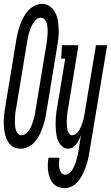

<svg xmlns="http://www.w3.org/2000/svg" viewBox="-40 -765 578 998"><path d="M67 8Q50 8 35 1.5Q20 -5 9.5 -17.5Q-1 -30 -7 -45.5Q-13 -61 -16 -77.5Q-19 -94 -20 -111Q-21 -128 -20 -145Q-19 -162 -17 -179.5Q-15 -197 -12 -214L45 -559Q48 -579 53 -598.5Q58 -618 65 -637Q72 -656 82 -675Q92 -694 106 -709.5Q120 -725 139 -735Q158 -745 178 -745Q201 -745 219 -732Q237 -719 247 -699.5Q257 -680 260.5 -658Q264 -636 265 -613Q266 -590 263.5 -567Q261 -544 257 -521L200 -176Q197 -156 192 -136.5Q187 -117 180 -98Q173 -79 163.5 -60.5Q154 -42 140 -26.5Q126 -11 106.5 -1.5Q87 8 67 8ZM72 -62Q84 -62 95 -71Q106 -80 113 -91Q120 -102 124.5 -114Q129 -126 133 -138Q137 -150 139.5 -162.5Q142 -175 144 -187L201 -532Q203 -542 204 -552Q205 -562 206 -572.5Q207 -583 207.5 -593Q208 -603 207.5 -613Q207 -623 205.5 -633Q204 -643 200.5 -651.5Q197 -660 189.5 -666.5Q182 -673 172 -673Q159 -673 149 -664Q139 -655 132 -643.5Q125 -632 120 -620Q115 -608 111.5 -596.5Q108 -585 105.5 -572.5Q103 -560 101 -548L44 -203Q42 -193 40.5 -183Q39 -173 38.5 -162.5Q38 -152 37.5 -142Q37 -132 37.5 -122Q38 -112 39.5 -102.5Q41 -93 44.5 -84Q48 -75 55 -68.5Q62 -62 72 -62ZM297 213Q279 213 262.5 206.5Q246 200 235.5 188Q225 176 219 159.5Q213 143 210.5 126Q208 109 208.5 91Q209 73 212 55H269Q267 69 266.5 82.5Q266 96 268.5 109Q271 122 278.5 132.5Q286 143 300 143Q312 143 322.5 133Q333 123 339.5 111.5Q346 100 350.5 87.5Q355 75 358.5 63Q362 51 364.5 38.5Q367 26 369 13L381 -62Q376 -50 370.5 -38.5Q365 -27 357 -16.5Q349 -6 337.5 1Q326 8 314 8Q298 8 285.5 -2Q273 -12 265.5 -26Q258 -40 255 -55.5Q252 -71 250.5 -87Q249 -103 249 -119.5Q249 -136 250 -152.5Q251 -169 253.5 -186Q256 -203 259 -219L299 -460H278L282 -530H368L315 -208Q313 -198 311.5 -187.5Q310 -177 309 -167Q308 -157 307.5 -146.5Q307 -136 307 -126Q307 -116 308 -106Q309 -96 311.5 -87Q314 -78 320 -70Q326 -62 336 -62Q345 -62 353 -68Q361 -74 366.5 -81Q372 -88 376 -96.5Q380 -105 383.5 -113.5Q387 -122 389.5 -130.5Q392 -139 394 -147.5Q396 -156 398 -165Q400 -174 401 -183L459 -530H517L425 24Q422 44 417.5 63.5Q413 83 406 102Q399 121 390 140Q381 159 367.5 175.5Q354 192 335 202.5Q316 213 297 213Z"/></svg>

Font: Iosevka Slab
Style: Italic
Weight: 400
Italic angle: -9°
Monospace: yes
Designer: Belleve Invis
Foundry: Belleve Invis
Version: Version 11.1.0; ttfautohint (v1.8.3)